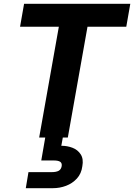

<svg xmlns="http://www.w3.org/2000/svg" viewBox="-20 -720 702 1005"><path d="M185 0 288 -580H85L106 -700H662L641 -580H438L335 0ZM115 265 129 181H250Q274 181 287 174Q300 167 303 149Q305 133 294.5 126.5Q284 120 262 120H196L218 -7H310L301 43Q332 43 359.5 53.5Q387 64 402.5 88Q418 112 411 150Q406 189 382.5 214.5Q359 240 326 252.5Q293 265 257 265Z"/></svg>

Font: DM Sans 10pt Black
Style: Italic
Weight: 900
Italic angle: -10°
Version: Version 4.004;gftools[0.9.30]